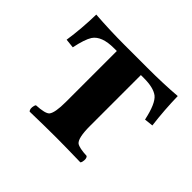

<svg xmlns="http://www.w3.org/2000/svg" viewBox="-109 -586 733 733"><g transform="rotate(45 257.5 -219.0)"><path d="M191.9 -122.1V-397H176.8Q110.8 -397 88.4 -363.8Q74.2 -341.8 63 -288.1L25.9 -292Q36.6 -362.8 38.1 -439.9Q118.2 -434.1 193.8 -434.1H319.8Q407.7 -434.1 478 -439.9Q479.5 -366.2 488.8 -292Q487.8 -292 453.1 -288.1Q438 -359.4 413.6 -378.9Q389.6 -397 338.9 -397H321.8V-122.1Q321.8 -57.1 338.9 -43.5Q352.1 -34.2 394 -32.2Q402.3 -23.9 397.5 -4.4Q396 0 394 2Q307.6 0 262.2 0Q203.6 0 120.1 2Q111.8 -6.3 116.7 -25.4Q118.2 -29.8 120.1 -32.2Q168 -34.7 178.7 -46.9Q191.9 -63.5 191.9 -122.1Z"/></g></svg>

Font: Linux Libertine O
Style: Bold
Weight: 700
Designer: Philipp H. Poll
Foundry: Philipp H. Poll
Version: Version 5.0.0